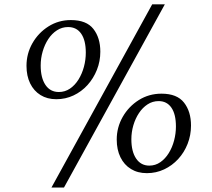

<svg xmlns="http://www.w3.org/2000/svg" viewBox="-20 -812 957 866"><path d="M234 -364.5Q193 -364.5 162.8 -383.2Q132.5 -402 116 -435.8Q99.5 -469.5 99.5 -515Q99.5 -570 126.2 -617Q153 -664 198.5 -692.8Q244 -721.5 299.5 -721.5Q370 -721.5 401.2 -681.5Q432.5 -641.5 432.5 -579Q432.5 -535.5 417 -496.8Q401.5 -458 374.5 -428.2Q347.5 -398.5 311.5 -381.5Q275.5 -364.5 234 -364.5ZM245.5 -397Q273 -397 295.5 -412.2Q318 -427.5 334 -453.2Q350 -479 358.5 -510.5Q367 -542 367 -574.5Q367 -630 346.2 -660Q325.5 -690 287 -690Q259.5 -690 236.8 -675.2Q214 -660.5 197.8 -635.8Q181.5 -611 172.5 -580Q163.5 -549 163.5 -516.5Q163.5 -461 185 -429Q206.5 -397 245.5 -397ZM666.5 -792.5H723.5L268.5 34H212ZM642.5 -31Q601 -31 570.5 -49.8Q540 -68.5 523.2 -102.8Q506.5 -137 506.5 -182.5Q506.5 -237.5 533.5 -284.8Q560.5 -332 606.2 -360.8Q652 -389.5 708.5 -389.5Q778.5 -389.5 810 -349.2Q841.5 -309 841.5 -246Q841.5 -202 826.2 -163.2Q811 -124.5 783.8 -94.8Q756.5 -65 720.2 -48Q684 -31 642.5 -31ZM653.5 -65Q681 -65 703.2 -80.5Q725.5 -96 741.2 -121.5Q757 -147 765.2 -178.2Q773.5 -209.5 773.5 -241.5Q773.5 -297 753 -326.5Q732.5 -356 695.5 -356Q668 -356 645.5 -341.2Q623 -326.5 606.8 -302Q590.5 -277.5 581.5 -246.8Q572.5 -216 572.5 -184Q572.5 -128.5 594 -96.8Q615.5 -65 653.5 -65Z"/></svg>

Font: Merriweather 60pt Light
Style: Italic
Weight: 300
Italic angle: -7.8°
Version: Version 2.101